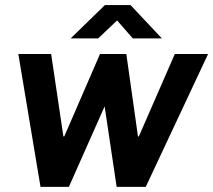

<svg xmlns="http://www.w3.org/2000/svg" viewBox="-20 -727 830 747"><path d="M137.6 0 51.3 -517H179L226.6 -196.3H230.1L369.1 -517H471.5L516.8 -196.2H520.2L660.2 -517H789.6L547.1 0H433.8L387.1 -313.2L248 0ZM254.8 -577.5 388.1 -707.2H487.9L609.8 -577.5H496.7L435.6 -647.5L361.8 -577.5Z"/></svg>

Font: Public Sans Thin
Style: Italic
Weight: 100
Italic angle: -8°
Designer: The Public Sans project authors (U.S. Web Design System). Libre Franklin designed by Pablo Impallari and Rodrigo Fuenzal
Version: Version 2.000